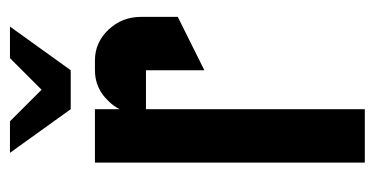

<svg xmlns="http://www.w3.org/2000/svg" viewBox="-208 -562 770 395"><g transform="rotate(-90 177.5 -365.0)"><path d="M230 -605H149.9L60.1 -730H125L189.9 -665L254.9 -730H319.8ZM149.9 0H40V-555.2H149.9V-504.4Q155.8 -516.6 166.5 -527.3Q192.9 -555.2 230 -555.2H250Q287.1 -555.2 313.5 -527.3Q339.8 -499.5 339.8 -460V-384.8L230 -330.1V-450.2H149.9Z"/></g></svg>

Font: Horta
Style: Regular
Weight: 600
Width: 3
Version: Version 0.11